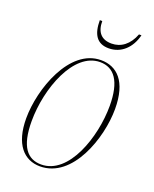

<svg xmlns="http://www.w3.org/2000/svg" viewBox="-137 -795 710 884"><g transform="rotate(20 218.0 -353.5)"><path d="M279 -609C340 -609 385 -652 401 -717H389C368 -662 330 -634 284 -634C235 -634 209 -662 209 -717H197C197 -648 221 -609 279 -609ZM168 10C327 10 403 -214 403 -356C403 -492 344 -546 266 -546C112 -546 33 -320 33 -177C33 -50 89 10 168 10ZM170 0C103 0 61 -47 61 -173C61 -333 136 -536 265 -536C334 -536 375 -482 375 -361C375 -209 305 0 170 0Z"/></g></svg>

Font: Noto Serif Display Condensed Thin
Style: Italic
Weight: 100
Width: 3
Italic angle: -12°
Designer: Monotype Design Team
Foundry: Monotype Imaging Inc.
Version: Version 2.009